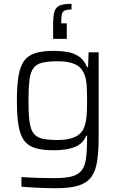

<svg xmlns="http://www.w3.org/2000/svg" viewBox="-20 -786 633 1012"><path d="M276 206Q228 206 176.5 203.5Q125 201 93 198V147Q132 150 179.5 151.5Q227 153 264 153Q323 153 358 144Q393 135 410.5 112Q428 89 433.5 49Q439 9 439 -53V-71H435Q416 -27 373 -10.5Q330 6 263 6Q204 6 166 -5.5Q128 -17 107 -45.5Q86 -74 77.5 -125Q69 -176 69 -255Q69 -334 77.5 -385Q86 -436 107 -465Q128 -494 166 -506Q204 -518 264 -518Q300 -518 335 -512Q370 -506 397 -487.5Q424 -469 439 -432H444L447 -510H500V-69Q500 8 492.5 60.5Q485 113 462.5 145Q440 177 395.5 191.5Q351 206 276 206ZM285 -48Q398 -48 423 -114Q434 -142 436.5 -176Q439 -210 439 -255Q439 -299 437 -333Q435 -367 426 -391Q411 -431 376.5 -447Q342 -463 285 -463Q235 -463 204 -456Q173 -449 157 -428Q141 -407 135.5 -365.5Q130 -324 130 -255Q130 -187 135.5 -145.5Q141 -104 157 -83Q173 -62 204 -55Q235 -48 285 -48ZM260 -581V-659Q260 -702 267 -725Q274 -748 295 -757Q316 -766 357 -766V-736Q322 -736 312.5 -724.5Q303 -713 303 -680V-663H332V-581Z"/></svg>

Font: Saira Light
Style: Regular
Weight: 300
Designer: Hector Gatti with collaboration of the Omnibus-Type team
Foundry: Omnibus-Type
Version: Version 1.100; ttfautohint (v1.8.3)